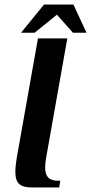

<svg xmlns="http://www.w3.org/2000/svg" viewBox="-20 -830 403 850"><path d="M48 -69Q48 -94 54 -130L148 -660H278L184 -130Q180 -109 180 -87Q180 -59 193 -44.5Q206 -30 237 -30H247L242 0H122Q82 0 65 -15.5Q48 -31 48 -69ZM73 -685 175 -810H305L363 -685H303L232 -765L133 -685Z"/></svg>

Font: Philosopher
Style: Bold Italic
Weight: 700
Italic angle: -10°
Designer: Jovanny Lemonad
Foundry: Jovanny Lemonad
Version: Version 2.000